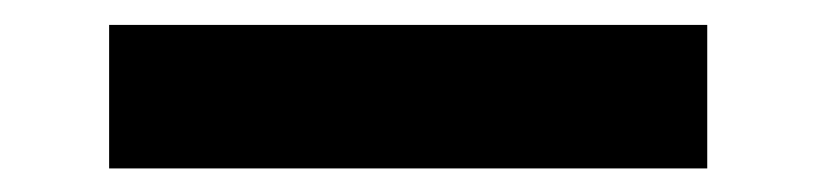

<svg xmlns="http://www.w3.org/2000/svg" viewBox="-20 -436 672 158"><path d="M69.8 -415.5H562V-297.4H69.8Z"/></svg>

Font: Goblin One
Style: Regular
Weight: 400
Designer: Riccardo De Franceschi
Foundry: Sorkin Type Co.
Version: Version 1.001